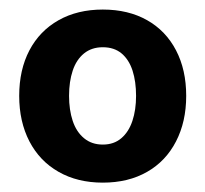

<svg xmlns="http://www.w3.org/2000/svg" viewBox="-20 -731 432 404"><path d="M20.4 -529.3Q20.4 -584.1 41.9 -625.1Q63.5 -666.1 103.3 -688.5Q143.1 -710.9 196.3 -710.9Q250 -710.9 289.6 -688.5Q329.1 -666.1 350.4 -625.1Q371.8 -584.1 371.8 -529.3Q371.8 -475 350.4 -433.5Q329.1 -392 289.6 -369.4Q250 -346.7 196.3 -346.7Q143.1 -346.7 103.3 -369.4Q63.5 -392 41.9 -433.5Q20.4 -475 20.4 -529.3ZM266.3 -529.3Q266.3 -559.3 258.9 -582.4Q251.4 -605.5 235.8 -618.6Q220.2 -631.6 196.3 -631.6Q172.9 -631.6 156.8 -618.6Q140.7 -605.5 133 -582.4Q125.3 -559.3 125.3 -529.3Q125.3 -499.7 133 -476.6Q140.7 -453.5 156.8 -440.2Q172.9 -426.8 196.3 -426.8Q219.7 -426.8 235.3 -440.2Q250.9 -453.5 258.6 -476.6Q266.3 -499.7 266.3 -529.3Z"/></svg>

Font: Pretendard JP Variable
Style: Regular
Weight: 400
Designer: Base glyphs from Inter by Rasmus Andersson; Hangul glyphs from Noto Sans CJK(Source Han Sans) by Jang Soo-young and Kang
Foundry: Kil Hyung-jin
Version: Version 1.307;Glyphs 3.2 (3192)